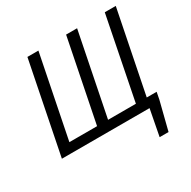

<svg xmlns="http://www.w3.org/2000/svg" viewBox="-183 -832 1186 1195"><g transform="rotate(-30 409.5 -234.0)"><path d="M35 0H665L629 188H693L744 -14L754 -66H683L801 -656H722L605 -66H405L523 -656H444L326 -66H127L245 -656H166Z"/></g></svg>

Font: Source Sans Pro
Style: Italic
Weight: 400
Italic angle: -11°
Designer: Paul D. Hunt
Foundry: Adobe Systems Incorporated
Version: Version 3.006;hotconv 1.0.111;makeotfexe 2.5.65597